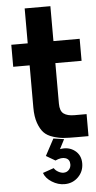

<svg xmlns="http://www.w3.org/2000/svg" viewBox="-65 -788 545 1086"><g transform="rotate(-5 207.5 -245.0)"><path d="M346.2 1Q302.2 1 274.7 -1Q247.1 -2.9 214.1 -13.4Q181.2 -23.9 162.6 -43.5Q144 -63 131.1 -98.9Q118.2 -134.8 118.2 -187V-426.8H24.9V-551.8H118.2V-750H264.2V-551.8H413.1V-426.8H264.2V-196.8Q264.2 -154.8 285.2 -139.4Q306.2 -124 346.2 -124H415V1ZM248 60.1Q296.9 51.3 331.5 77.6Q366.2 104 366.2 150.9Q366.2 196.8 334.7 228.3Q303.2 259.8 256.8 259.8Q219.7 259.8 185.3 238.3Q150.9 216.8 140.1 186L203.1 164.1Q210.9 177.2 226.6 186Q242.2 194.8 256.8 194.8Q274.9 194.8 286.9 181.9Q298.8 168.9 298.8 150.9Q298.8 123 275.4 114.5Q252 106 216.8 122.1L165 91.8L215.8 -2.9L275.9 5.9Z"/></g></svg>

Font: Oakes Grotesk
Style: Bold
Weight: 700
Designer: Samuel Oakes
Foundry: Samuel Oakes
Version: Version 1.0 | wf-rip DC20170320